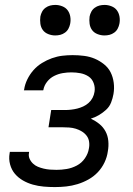

<svg xmlns="http://www.w3.org/2000/svg" viewBox="-20 -752 540 780"><path d="M203 8Q180 8 157.5 6Q135 4 113.5 -2Q92 -8 73 -19Q54 -30 40.5 -46Q27 -62 21 -84Q15 -106 19 -129L20 -135H98V-132Q95 -119 100 -107.5Q105 -96 114 -87.5Q123 -79 134 -74.5Q145 -70 157.5 -67Q170 -64 183 -63Q196 -62 210 -62Q230 -62 251 -65.5Q272 -69 292 -79.5Q312 -90 325 -109Q338 -128 341 -148Q344 -162 342 -176Q340 -190 332 -200.5Q324 -211 312.5 -218Q301 -225 288 -229Q275 -233 261 -234Q247 -235 233 -235H177L188 -305H244Q256 -305 269 -306.5Q282 -308 294 -311Q306 -314 318 -319.5Q330 -325 340 -334Q350 -343 356 -354.5Q362 -366 364 -379Q367 -397 360.5 -414.5Q354 -432 339.5 -441.5Q325 -451 307 -454.5Q289 -458 270 -458Q253 -458 235 -455Q217 -452 200 -443.5Q183 -435 171 -419.5Q159 -404 156 -386L155 -385H77L78 -388Q81 -409 91 -429.5Q101 -450 116 -467Q131 -484 150.5 -496Q170 -508 191 -515.5Q212 -523 233 -525.5Q254 -528 275 -528Q299 -528 322 -525Q345 -522 365 -513.5Q385 -505 402.5 -491Q420 -477 429.5 -458Q439 -439 442 -416Q445 -393 441 -370Q438 -353 431.5 -336Q425 -319 411.5 -306.5Q398 -294 382 -284.5Q366 -275 349 -270Q368 -261 383.5 -248.5Q399 -236 408.5 -218.5Q418 -201 420 -179.5Q422 -158 418 -137Q415 -114 404.5 -92Q394 -70 377.5 -52.5Q361 -35 339.5 -23Q318 -11 295 -4Q272 3 249 5.5Q226 8 203 8ZM404 -608Q390 -608 376 -613.5Q362 -619 354 -630Q346 -641 344 -655.5Q342 -670 344 -685Q346 -695 351 -704.5Q356 -714 365 -720.5Q374 -727 384 -729.5Q394 -732 405 -732Q419 -732 433 -726.5Q447 -721 455 -710Q463 -699 465.5 -684.5Q468 -670 465 -655Q463 -645 458 -635.5Q453 -626 444 -619.5Q435 -613 425 -610.5Q415 -608 404 -608ZM204 -608Q190 -608 176 -613.5Q162 -619 154 -630Q146 -641 144 -655.5Q142 -670 144 -685Q146 -695 151 -704.5Q156 -714 165 -720.5Q174 -727 184 -729.5Q194 -732 205 -732Q219 -732 233 -726.5Q247 -721 255 -710Q263 -699 265.5 -684.5Q268 -670 265 -655Q263 -645 258 -635.5Q253 -626 244 -619.5Q235 -613 225 -610.5Q215 -608 204 -608Z"/></svg>

Font: Iosevka Term Curly Oblique
Style: Regular
Weight: 400
Italic angle: -9°
Designer: Belleve Invis
Foundry: Belleve Invis
Version: Version 32.3.0